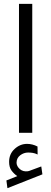

<svg xmlns="http://www.w3.org/2000/svg" viewBox="-20 -690 265 997"><path d="M69.8 224.6Q52.2 212.4 39.8 195.6Q27.3 178.7 27.3 150.4Q27.3 109.4 55.9 83.3Q84.5 57.1 120.6 57.1Q147.9 57.1 174.8 70.8L175.3 112.3Q161.6 105.5 149.4 103.8Q137.2 102.1 126 102.1Q103.5 102.1 84.7 116.5Q65.9 130.9 65.9 155.3Q66.4 173.3 83 188Q99.6 202.6 125 199.2Q126.5 199.2 132.3 197.3L194.3 174.3L200.2 215.3L18.6 287.1L13.2 247.1ZM147.5 -669.9V-0.5H78.6V-669.9Z"/></svg>

Font: Vazirmatn RD Light
Style: Regular
Weight: 300
Designer: Saber Rastikerdar
Foundry: Saber Rastikerdar
Version: Version 32.102